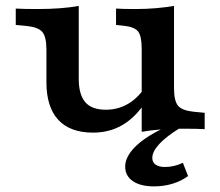

<svg xmlns="http://www.w3.org/2000/svg" viewBox="-20 -446 761 663"><path d="M251.9 -416.4V-208.2H140.3V-274.7Q140.3 -319.1 126.1 -335.7Q111.9 -352.4 71 -356.4L34.4 -359.9V-416.4Q49.6 -415.6 66.3 -415.2Q83 -414.8 109.7 -414.8Q152.3 -414.8 188.1 -417.6Q223.9 -420.4 251.9 -425.6ZM251.9 -208.2V-173.6Q251.9 -120 274.1 -93.5Q296.4 -67.1 345.4 -67.1Q393.5 -67.1 431.8 -93.5Q470 -119.9 498.3 -172.7L507.1 -137Q471 -63.3 420 -25.6Q369 12 301.5 12Q222 12 181.1 -32.3Q140.3 -76.6 140.3 -162.1V-208.2ZM469.3 0V-208.2H580.9V-141.7Q580.9 -97.3 595 -80.6Q609.2 -64 650.1 -60L686.8 -56.5V0Q672 -0.8 655.5 -1.2Q638.9 -1.6 611.5 -1.6Q568.9 -1.6 533 1.2Q497.2 4 469.3 9.2ZM580.9 -416.4V-208.2H469.3V-277.3Q469.3 -320.6 457.2 -336.7Q445.2 -352.8 409.5 -356.8L380.7 -359.9V-416.4Q395.1 -415.6 409.4 -415.2Q423.6 -414.8 447.6 -414.8Q485.2 -414.8 519.4 -417.8Q553.7 -420.8 580.9 -425.6ZM512 197.6Q465.2 197.6 438.8 179.5Q412.3 161.4 412.3 129.6Q412.3 105 429.6 80.8Q446.9 56.5 480.4 33.1Q514 9.7 563.1 -12.1H607.3Q607.6 -8.1 605.7 -6.9Q603.9 -5.6 601.5 -4Q554.3 25.1 530.1 51.2Q505.9 77.4 505.9 99.4Q505.9 114.2 517.2 122.4Q528.5 130.6 549.4 130.6Q581.7 130.6 611.5 116.1L629.4 162Q606.1 179.2 576 188.4Q545.8 197.6 512 197.6Z"/></svg>

Font: Playfair 5pt SemiExpanded Light
Style: Regular
Weight: 300
Width: 6
Designer: Claus Eggers Sørensen
Foundry: Claus Eggers Sørensen
Version: Version 2.203